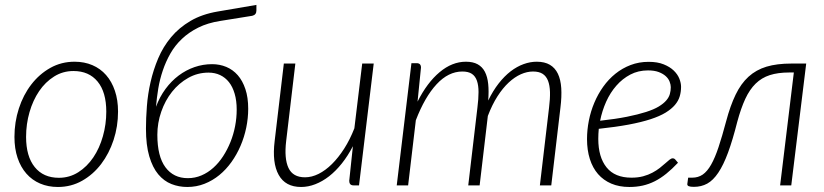

<svg xmlns="http://www.w3.org/2000/svg" viewBox="-20 -757 3364 784"><path d="M220.5 -31Q264 -31 299.8 -53.8Q335.5 -76.5 361 -114.2Q386.5 -152 400.2 -200.8Q414 -249.5 414 -301Q414 -381 378.5 -424Q343 -467 280 -467Q236.5 -467 200.8 -444.5Q165 -422 139.8 -384.8Q114.5 -347.5 100.5 -299Q86.5 -250.5 86.5 -198Q86.5 -118.5 121.8 -74.8Q157 -31 220.5 -31ZM216.5 6.5Q176.5 6.5 143.8 -7.5Q111 -21.5 87.8 -48Q64.5 -74.5 51.8 -112.2Q39 -150 39 -198Q39 -258.5 57 -314Q75 -369.5 107.8 -412Q140.5 -454.5 185.5 -479.8Q230.5 -505 284.5 -505Q324.5 -505 357.2 -491Q390 -477 413.2 -450.5Q436.5 -424 449.2 -386.2Q462 -348.5 462 -301.5Q462 -241 443.8 -185.5Q425.5 -130 393 -87.2Q360.5 -44.5 315.5 -19Q270.5 6.5 216.5 6.5Z M879.5 -671.5Q828 -663.5 789.5 -644.2Q751 -625 722.8 -598.2Q694.5 -571.5 675.8 -538.5Q657 -505.5 644.8 -469.2Q632.5 -433 626.2 -395.2Q620 -357.5 617 -321Q632 -361.5 655.8 -393.8Q679.5 -426 709.5 -448.5Q739.5 -471 774.2 -483Q809 -495 846 -495Q877 -495 904 -483.8Q931 -472.5 950.8 -450Q970.5 -427.5 982 -393.2Q993.5 -359 993.5 -313Q993.5 -274.5 985.5 -235.8Q977.5 -197 962.2 -161.5Q947 -126 925 -95.2Q903 -64.5 875.5 -42Q848 -19.5 815 -6.5Q782 6.5 744.5 6.5Q710.5 6.5 680 -5.5Q649.5 -17.5 626.2 -45.2Q603 -73 589.5 -118.8Q576 -164.5 576 -231.5Q576 -274 579.8 -323.2Q583.5 -372.5 594.8 -422Q606 -471.5 626 -518.8Q646 -566 678.5 -605Q711 -644 757.8 -671.5Q804.5 -699 869 -710L1027 -737V-714Q1027 -696.5 1010 -692.5ZM622.5 -206.5Q622.5 -118.5 655.5 -74Q688.5 -29.5 747 -29.5Q776.5 -29.5 802.8 -40.8Q829 -52 851.2 -72Q873.5 -92 891 -119Q908.5 -146 921 -177Q933.5 -208 940 -241.8Q946.5 -275.5 946.5 -309.5Q946.5 -346 938.2 -374.2Q930 -402.5 915 -421.5Q900 -440.5 878.8 -450.5Q857.5 -460.5 831.5 -460.5Q787 -460.5 748.8 -439Q710.5 -417.5 682.5 -382.2Q654.5 -347 638.5 -301Q622.5 -255 622.5 -206.5Z M1186 -497.5 1148.5 -181Q1140 -109.5 1158 -71.2Q1176 -33 1225.5 -33Q1253 -33 1281 -47Q1309 -61 1335.5 -87.2Q1362 -113.5 1385.5 -150.2Q1409 -187 1427 -233L1459 -497.5H1506L1446 0H1424Q1414.5 0 1410.2 -5Q1406 -10 1406 -18.5L1421 -160Q1400.5 -120.5 1375.8 -89.5Q1351 -58.5 1323.8 -37.2Q1296.5 -16 1267.5 -4.8Q1238.5 6.5 1209.5 6.5Q1145.5 6.5 1118 -42.8Q1090.5 -92 1101.5 -181L1139 -497.5Z M1600 0 1660 -499H1681.5Q1699 -499 1699 -481L1685 -342Q1724 -419.5 1775 -462.2Q1826 -505 1882.5 -505Q1911.5 -505 1930.5 -494.5Q1949.5 -484 1960 -463.8Q1970.5 -443.5 1973.5 -414Q1976.5 -384.5 1973.5 -346.5Q1993 -386.5 2016.2 -416.2Q2039.5 -446 2065.2 -465.8Q2091 -485.5 2118 -495.2Q2145 -505 2171.5 -505Q2204 -505 2225.2 -492.5Q2246.5 -480 2258 -456Q2269.5 -432 2271.8 -397.2Q2274 -362.5 2268.5 -318L2231 0H2184.5L2222 -318Q2226.5 -353.5 2225.8 -381Q2225 -408.5 2217.8 -427.2Q2210.5 -446 2195.8 -455.5Q2181 -465 2156.5 -465Q2132 -465 2106.8 -453.8Q2081.5 -442.5 2057.2 -420Q2033 -397.5 2011.2 -363.5Q1989.5 -329.5 1972 -283.5L1938.5 0H1892L1929.5 -318Q1934 -353.5 1934 -381Q1934 -408.5 1927.5 -427.2Q1921 -446 1906.8 -455.5Q1892.5 -465 1868 -465Q1811 -465 1762.8 -413Q1714.5 -361 1678 -266L1646.5 0Z M2761 -402.5Q2761 -382 2755.5 -363.5Q2750 -345 2736 -328.5Q2722 -312 2698 -297.2Q2674 -282.5 2636.5 -270.2Q2599 -258 2547 -248.2Q2495 -238.5 2425 -231Q2424 -220.5 2423.5 -210.2Q2423 -200 2423 -190Q2423 -115.5 2456.8 -73.5Q2490.5 -31.5 2558.5 -31.5Q2585 -31.5 2606.2 -37.2Q2627.5 -43 2644.2 -52Q2661 -61 2673.8 -71Q2686.5 -81 2696.5 -90Q2706.5 -99 2713.8 -104.8Q2721 -110.5 2727 -110.5Q2733 -110.5 2737.5 -105.5L2748.5 -92.5Q2724 -66.5 2700.8 -47.8Q2677.5 -29 2653.8 -17Q2630 -5 2604.5 0.8Q2579 6.5 2550 6.5Q2508.5 6.5 2476.2 -7.2Q2444 -21 2422 -46.2Q2400 -71.5 2388.5 -107.8Q2377 -144 2377 -189Q2377 -226.5 2384.5 -264.5Q2392 -302.5 2406.8 -337.5Q2421.5 -372.5 2443.2 -403Q2465 -433.5 2493 -456Q2521 -478.5 2555 -491.5Q2589 -504.5 2628.5 -504.5Q2665 -504.5 2690.2 -494.2Q2715.5 -484 2731.2 -468.8Q2747 -453.5 2754 -435.8Q2761 -418 2761 -402.5ZM2626 -469.5Q2586 -469.5 2553.8 -452.5Q2521.5 -435.5 2496.8 -407.2Q2472 -379 2455.2 -341.8Q2438.5 -304.5 2430.5 -264Q2494 -271 2540 -280.2Q2586 -289.5 2618 -299.8Q2650 -310 2669.8 -322Q2689.5 -334 2700.5 -346.8Q2711.5 -359.5 2715.2 -373Q2719 -386.5 2719 -401Q2719 -411.5 2714.2 -423.8Q2709.5 -436 2698.5 -446Q2687.5 -456 2669.8 -462.8Q2652 -469.5 2626 -469.5Z M2945 -261.5Q2962 -325.5 2983.8 -370.5Q3005.5 -415.5 3036.5 -443.8Q3067.5 -472 3110 -484.8Q3152.5 -497.5 3211.5 -497.5H3272L3211 0H3165.5L3221.5 -461H3202.5Q3156.5 -461 3123.2 -450.2Q3090 -439.5 3065.5 -415.5Q3041 -391.5 3023.2 -353.2Q3005.5 -315 2990.5 -259.5Q2971.5 -184.5 2952.8 -133.8Q2934 -83 2913 -51.8Q2892 -20.5 2867.8 -7.2Q2843.5 6 2813.5 6Q2798.5 6 2792.2 3.2Q2786 0.5 2786.5 -5.5L2790 -31.5H2806.5Q2831 -31.5 2849.5 -44.2Q2868 -57 2883.8 -84.8Q2899.5 -112.5 2914 -156Q2928.5 -199.5 2945 -261.5Z"/></svg>

Font: Lato Light
Style: Italic
Weight: 300
Italic angle: -7°
Designer: Lukasz Dziedzic
Foundry: tyPoland Lukasz Dziedzic
Version: Version 2.007; 2014-02-27